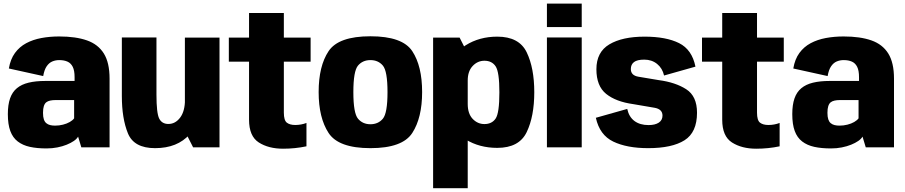

<svg xmlns="http://www.w3.org/2000/svg" viewBox="-20 -798 4901 1040"><path d="M232 6Q263 6 290.8 0.5Q318.5 -5 341.2 -14.2Q364 -23.5 380 -34.5Q396 -45.5 403 -58L420.5 0H573.5V-372Q573.5 -458.5 542.5 -508.2Q511.5 -558 451 -579.2Q390.5 -600.5 300.5 -600.5Q249.5 -600.5 204 -592Q158.5 -583.5 122 -564Q85.5 -544.5 61 -511Q36.5 -477.5 28 -427L214 -386Q220 -420.5 233 -439.2Q246 -458 263.5 -465.2Q281 -472.5 301 -472.5Q327 -472.5 345.5 -464.2Q364 -456 374 -436Q384 -416 384 -380V-359.5H225Q173 -359.5 134.8 -350.2Q96.5 -341 71.5 -320.2Q46.5 -299.5 34.5 -265Q22.5 -230.5 22.5 -179.5Q22.5 -124.5 35.8 -88.5Q49 -52.5 76 -31.8Q103 -11 141.8 -2.5Q180.5 6 232 6ZM278.5 -117.5Q263.5 -117.5 251.5 -120.5Q239.5 -123.5 230.8 -130.8Q222 -138 217.5 -151.5Q213 -165 213 -187Q213 -209.5 217.5 -223.2Q222 -237 230.5 -243.8Q239 -250.5 251.8 -253.2Q264.5 -256 280.5 -256H381.5V-157Q374 -146.5 358 -137.2Q342 -128 321.2 -122.8Q300.5 -117.5 278.5 -117.5Z M1026 0H1169V-594.5H981.5V-87.5ZM827.5 -595H640V-277.5Q640 -156.5 672.8 -76Q705.5 4.5 820 4.5Q941 4.5 1007.8 -70.8Q1074.5 -146 1074.5 -230.5L982 -259.5Q982 -196 956 -161.2Q930 -126.5 892 -126.5Q857 -126.5 842.2 -156Q827.5 -185.5 827.5 -285.5Z M1513 7.5Q1579 7.5 1640 -5.5V-132Q1611 -121 1579 -121Q1550 -121 1533.8 -133.5Q1517.5 -146 1517.5 -188V-464H1662.5V-594.5H1517.5V-727.5H1329V-594.5H1219.5V-464H1329V-149.5Q1329 -60 1382 -26.2Q1435 7.5 1513 7.5Z M1986.5 4.5Q2160 4.5 2213.2 -77.8Q2266.5 -160 2266.5 -299.5Q2266.5 -440 2213.2 -520.8Q2160 -601.5 1986.5 -601.5Q1813.5 -601.5 1759.8 -520.8Q1706 -440 1706 -299.5Q1706 -160 1759.8 -77.8Q1813.5 4.5 1986.5 4.5ZM1986.5 -125Q1944.5 -125 1919.2 -155Q1894 -185 1894 -299Q1894 -413 1919.2 -442.8Q1944.5 -472.5 1986.5 -472.5Q2028.5 -472.5 2053.8 -442.8Q2079 -413 2079 -299Q2079 -185 2053.8 -155Q2028.5 -125 1986.5 -125Z M2326 221.5H2513.5V-507.5L2469.5 -594.5H2326ZM2673.5 3Q2792 3 2833 -82.5Q2874 -168 2874 -298.5Q2874 -429.5 2833 -514.5Q2792 -599.5 2673.5 -599.5Q2577 -599.5 2502.8 -553Q2428.5 -506.5 2428.5 -436.5L2513.5 -362Q2513.5 -412 2540.2 -440.5Q2567 -469 2604 -469Q2644.5 -469 2664.8 -438.5Q2685 -408 2685 -298Q2685 -186 2664.8 -156Q2644.5 -126 2604 -126Q2567 -126 2540.2 -154.2Q2513.5 -182.5 2513.5 -235L2428.5 -158.5Q2428.5 -88 2502.8 -42.5Q2577 3 2673.5 3Z M2942.5 0H3131V-595H2942.5ZM2942.5 -778.5V-651.5H3131V-778.5Z M3491 4.5Q3620 4.5 3687.8 -38.2Q3755.5 -81 3755.5 -187.5Q3755.5 -277 3697.2 -314.5Q3639 -352 3548.5 -364Q3478.5 -375.5 3437.8 -382.5Q3397 -389.5 3397 -424Q3397 -448.5 3414.2 -461.8Q3431.5 -475 3469.5 -475Q3510.5 -475 3539.2 -451.8Q3568 -428.5 3577 -389L3747 -437Q3728.5 -529.5 3658.2 -564.5Q3588 -599.5 3471.5 -599.5Q3351 -599.5 3280.8 -557.8Q3210.5 -516 3210.5 -423Q3210.5 -332 3263.2 -289.5Q3316 -247 3410 -234Q3483 -222 3525.8 -214.2Q3568.5 -206.5 3568.5 -172Q3568.5 -147 3548.5 -133.8Q3528.5 -120.5 3493 -120.5Q3446.5 -120.5 3416.8 -142.5Q3387 -164.5 3377.5 -208L3207.5 -160Q3228 -66.5 3302 -31Q3376 4.5 3491 4.5Z M4076 7.5Q4142 7.5 4203 -5.5V-132Q4174 -121 4142 -121Q4113 -121 4096.8 -133.5Q4080.5 -146 4080.5 -188V-464H4225.5V-594.5H4080.5V-727.5H3892V-594.5H3782.5V-464H3892V-149.5Q3892 -60 3945 -26.2Q3998 7.5 4076 7.5Z M4481 6Q4512 6 4539.8 0.5Q4567.5 -5 4590.2 -14.2Q4613 -23.5 4629 -34.5Q4645 -45.5 4652 -58L4669.5 0H4822.5V-372Q4822.5 -458.5 4791.5 -508.2Q4760.5 -558 4700 -579.2Q4639.5 -600.5 4549.5 -600.5Q4498.5 -600.5 4453 -592Q4407.5 -583.5 4371 -564Q4334.5 -544.5 4310 -511Q4285.5 -477.5 4277 -427L4463 -386Q4469 -420.5 4482 -439.2Q4495 -458 4512.5 -465.2Q4530 -472.5 4550 -472.5Q4576 -472.5 4594.5 -464.2Q4613 -456 4623 -436Q4633 -416 4633 -380V-359.5H4474Q4422 -359.5 4383.8 -350.2Q4345.5 -341 4320.5 -320.2Q4295.5 -299.5 4283.5 -265Q4271.5 -230.5 4271.5 -179.5Q4271.5 -124.5 4284.8 -88.5Q4298 -52.5 4325 -31.8Q4352 -11 4390.8 -2.5Q4429.5 6 4481 6ZM4527.5 -117.5Q4512.5 -117.5 4500.5 -120.5Q4488.5 -123.5 4479.8 -130.8Q4471 -138 4466.5 -151.5Q4462 -165 4462 -187Q4462 -209.5 4466.5 -223.2Q4471 -237 4479.5 -243.8Q4488 -250.5 4500.8 -253.2Q4513.5 -256 4529.5 -256H4630.5V-157Q4623 -146.5 4607 -137.2Q4591 -128 4570.2 -122.8Q4549.5 -117.5 4527.5 -117.5Z"/></svg>

Font: Anybody SemiCondensed ExtraBold
Style: Regular
Weight: 800
Width: 4
Version: Version 1.113;gftools[0.9.25]